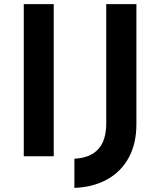

<svg xmlns="http://www.w3.org/2000/svg" viewBox="-20 -756 775 929"><path d="M240 -736V0H95V-736ZM340 153V12Q494 4 494 -158V-736H640V-155Q640 -61 602.5 7.5Q565 76 497 113Q429 150 340 153Z"/></svg>

Font: Josefin Sans
Style: Bold
Weight: 700
Designer: Santiago Orozco
Foundry: Typemade
Version: Version 2.000